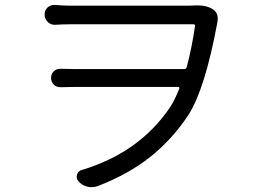

<svg xmlns="http://www.w3.org/2000/svg" viewBox="-20 -734 1040 784"><path d="M778.3 -711.9Q784.2 -711.9 790 -711.9Q823.2 -711.9 847.7 -697.3Q869.1 -683.6 869.1 -658.2Q869.1 -650.4 867.2 -641.6Q867.2 -641.6 867.2 -640.6Q817.4 -372.1 750 -265.6Q683.6 -165 594.2 -93.8Q504.9 -22.5 377.9 26.4Q366.2 30.3 353.5 30.3Q344.7 30.3 336.9 28.3Q315.4 23.4 300.8 6.8Q290 -4.9 294.4 -20.5Q298.8 -36.1 314.5 -40Q547.9 -110.4 672.9 -293.9Q694.3 -326.2 711.9 -372.1Q712.9 -375 711.4 -377Q710 -378.9 708 -378.9H280.3Q255.9 -378.9 228.5 -377.9Q227.5 -377.9 226.6 -377.9Q210.9 -377.9 200.2 -387.7Q188.5 -399.4 188.5 -416Q188.5 -432.6 200.2 -443.4Q210.9 -453.1 226.6 -453.1Q227.5 -453.1 228.5 -453.1Q253.9 -452.1 277.3 -452.1H732.4Q740.2 -452.1 742.2 -459Q762.7 -535.2 776.4 -627.9Q777.3 -634.8 769.5 -634.8H264.6Q240.2 -634.8 205.1 -632.8Q204.1 -632.8 203.1 -632.8Q186.5 -632.8 174.8 -644.5Q162.1 -657.2 162.1 -674.8Q162.1 -692.4 174.8 -704.1Q186.5 -713.9 201.2 -713.9Q203.1 -713.9 205.1 -713.9Q238.3 -710.9 264.6 -710.9H754.9Q767.6 -710.9 778.3 -711.9Z"/></svg>

Font: Gen Jyuu Gothic Regular
Style: Regular
Weight: 400
Designer: [Source Han Sans]
Ryoko NISHIZUKA  (kana & ideographs); Paul D. Hunt (Latin, Greek & Cyrillic); Wenlong ZHANG  (bopomofo
Version: Version 1.002.20150607